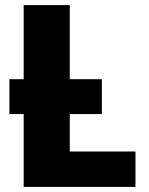

<svg xmlns="http://www.w3.org/2000/svg" viewBox="-20 -734 587 754"><path d="M73 0V-286H17V-423H73V-714H254V-423H380V-286H254V-139H512V0Z"/></svg>

Font: Noto Sans Disp ExtBd
Style: Regular
Weight: 800
Designer: Monotype Design Team
Foundry: Monotype Imaging Inc.
Version: Version 2.000;GOOG;noto-source:20170915:90ef993387c0; ttfaut